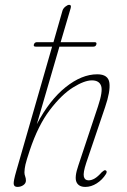

<svg xmlns="http://www.w3.org/2000/svg" viewBox="-20 -746 513 774"><path d="M116.5 -566.5Q119.5 -576 129 -576H195.5L232 -703.5Q235 -712.5 243.8 -719.5Q252.5 -726.5 259 -726.5Q268.5 -726.5 265 -713.5L224.5 -576H361.5Q371 -576 368.5 -567Q366 -558 356.5 -558H219.5L128.5 -245.5Q179.5 -342.5 244.5 -394.5Q309.5 -446.5 372 -446.5Q416.5 -446.5 421 -412Q425.5 -377.5 403.5 -313.5L327.5 -89Q314.5 -49.5 318 -34.2Q321.5 -19 337 -19Q349 -19 361.8 -26.5Q374.5 -34 390.5 -52Q395.5 -56 399 -58.5Q402.5 -61 406.5 -59Q413 -55.5 407.5 -45Q392.5 -21 370 -6.8Q347.5 7.5 324 7.5Q297 7.5 288.2 -12.2Q279.5 -32 296 -79.5L375 -317Q395.5 -378.5 387.5 -400.2Q379.5 -422 350.5 -422Q320 -422 274 -393.2Q228 -364.5 180.8 -302.5Q133.5 -240.5 100 -140Q86 -98 82.5 -82.2Q79 -66.5 78.5 -51.5Q78.5 -42.5 81.5 -35Q84.5 -27.5 84.5 -18Q84.5 -7 74.2 0.2Q64 7.5 50 7.5Q36.5 7.5 35.2 -4.5Q34 -16.5 46 -57.5L190 -558H124Q114 -558 116.5 -566.5Z"/></svg>

Font: Fraunces 72pt S050 Thin
Style: Italic
Weight: 100
Italic angle: -16°
Version: Version 1.000; ttfautohint (v1.8.3)